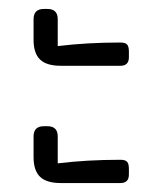

<svg xmlns="http://www.w3.org/2000/svg" viewBox="-20 -472 363 429"><path d="M55 -383V-429Q55 -452 78 -452H86Q109 -452 109 -429V-369Q174 -377 249 -377Q260 -377 264 -372.5Q268 -368 268 -357V-344Q268 -325 249 -325H116Q84 -325 69.5 -339Q55 -353 55 -383ZM55 -121V-167Q55 -190 78 -190H86Q109 -190 109 -167V-107Q174 -115 249 -115Q260 -115 264 -110.5Q268 -106 268 -95V-82Q268 -63 249 -63H116Q84 -63 69.5 -77Q55 -91 55 -121Z"/></svg>

Font: Mitr ExtraLight
Style: Regular
Weight: 250
Designer: Thanarat Vachiruckul
Foundry: Cadson Demak Co.,Ltd.
Version: Version 1.000